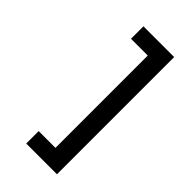

<svg xmlns="http://www.w3.org/2000/svg" viewBox="-265 -811 1003 1003"><g transform="rotate(45 236.5 -309.0)"><path d="M154 -650V-742H381V124H154V32H278V-650Z"/></g></svg>

Font: Sapa
Style: Regular
Weight: 400
Version: Version 1.20 June 8, 2016